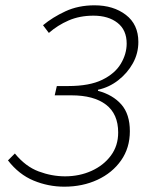

<svg xmlns="http://www.w3.org/2000/svg" viewBox="-20 -691 566 723"><path d="M222 12Q162 12 106.5 -11Q51 -34 10 -87L36 -113Q76 -64 125.5 -45.5Q175 -27 225 -27Q279 -27 324.5 -47.5Q370 -68 397.5 -105Q425 -142 425 -192Q425 -262 379 -297Q333 -332 249 -332H186L194 -367H237Q317 -367 365 -390.5Q413 -414 435 -451Q457 -488 457 -527Q457 -578 422.5 -605Q388 -632 332 -632Q280 -632 238.5 -614Q197 -596 164 -567L142 -596Q178 -626 226.5 -648.5Q275 -671 336 -671Q407 -671 454 -635Q501 -599 501 -533Q501 -490 480.5 -453Q460 -416 425.5 -389Q391 -362 349 -353V-349Q405 -334 437 -297.5Q469 -261 469 -197Q469 -134 436 -87Q403 -40 347 -14Q291 12 222 12Z"/></svg>

Font: Source Sans 3 Light
Style: Italic
Weight: 300
Italic angle: -11°
Designer: Paul D. Hunt
Foundry: Adobe
Version: Version 3.046;hotconv 1.0.118;makeotfexe 2.5.65603